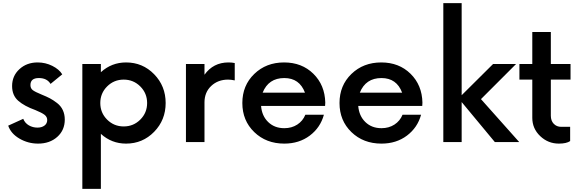

<svg xmlns="http://www.w3.org/2000/svg" viewBox="-20 -910 3708 1230"><path d="M223.8 10Q160 10 105 -21.9Q50 -53.8 32.5 -105L128.8 -148.8Q140 -121.2 165 -106.9Q190 -92.5 220 -92.5Q247.5 -92.5 265 -105.6Q282.5 -118.8 282.5 -141.2Q282.5 -161.2 265.6 -174.4Q248.8 -187.5 206.2 -205Q136.2 -230 96.9 -264.4Q57.5 -298.8 57.5 -358.8Q57.5 -423.8 104.4 -466.9Q151.2 -510 221.2 -510Q271.2 -510 315 -488.1Q358.8 -466.2 378.8 -433.8L303.8 -372.5Q281.2 -410 228.8 -410Q175 -410 175 -365Q175 -343.8 190 -332.5Q205 -321.2 247.5 -303.8Q278.8 -291.2 300 -280Q321.2 -268.8 345.6 -250Q370 -231.2 382.5 -204.4Q395 -177.5 395 -143.8Q395 -76.2 346.9 -33.1Q298.8 10 223.8 10Z M787.5 -510Q893.8 -510 967.5 -434.4Q1041.2 -358.8 1041.2 -250Q1041.2 -141.2 967.5 -65.6Q893.8 10 787.5 10Q695 10 626.2 -52.5V300H507.5V-500H626.2V-447.5Q695 -510 787.5 -510ZM666.2 -143.8Q710 -100 772.5 -100Q835 -100 878.8 -143.8Q922.5 -187.5 922.5 -250Q922.5 -312.5 878.8 -356.2Q835 -400 772.5 -400Q710 -400 666.2 -356.2Q622.5 -312.5 622.5 -250Q622.5 -187.5 666.2 -143.8Z M1443.8 -510Q1465 -510 1483.8 -506.2V-395Q1458.8 -400 1441.2 -400Q1376.2 -400 1333.1 -359.4Q1290 -318.8 1290 -253.8V0H1171.2V-500H1290V-431.2Q1346.2 -510 1443.8 -510Z M2063.8 -252.5 2062.5 -231.2H1652.5Q1657.5 -167.5 1698.1 -128.1Q1738.8 -88.8 1801.2 -88.8Q1848.8 -88.8 1884.4 -111.9Q1920 -135 1936.2 -175H2055Q2032.5 -92.5 1964.4 -41.2Q1896.2 10 1801.2 10Q1685 10 1608.8 -63.8Q1532.5 -137.5 1532.5 -250Q1532.5 -362.5 1608.8 -436.2Q1685 -510 1800 -510Q1913.8 -510 1987.5 -437.5Q2061.2 -365 2063.8 -252.5ZM1801.2 -410Q1700 -410 1662.5 -316.2H1933.8Q1898.8 -410 1801.2 -410Z M2686.2 -252.5 2685 -231.2H2275Q2280 -167.5 2320.6 -128.1Q2361.2 -88.8 2423.8 -88.8Q2471.2 -88.8 2506.9 -111.9Q2542.5 -135 2558.8 -175H2677.5Q2655 -92.5 2586.9 -41.2Q2518.8 10 2423.8 10Q2307.5 10 2231.2 -63.8Q2155 -137.5 2155 -250Q2155 -362.5 2231.2 -436.2Q2307.5 -510 2422.5 -510Q2536.2 -510 2610 -437.5Q2683.8 -365 2686.2 -252.5ZM2423.8 -410Q2322.5 -410 2285 -316.2H2556.2Q2521.2 -410 2423.8 -410Z M3306.2 0H3150L2937.5 -256.2V0H2820V-890H2937.5V-300L3138.8 -500H3286.2L3061.2 -275Z M3635 -400H3508.8V-168.8Q3508.8 -136.2 3527.5 -116.9Q3546.2 -97.5 3575 -97.5H3632.5V-6.2Q3608.8 10 3560 10Q3491.2 10 3440.6 -38.1Q3390 -86.2 3390 -155V-400H3307.5V-500H3390V-705H3508.8V-500H3635Z"/></svg>

Font: Now Medium
Style: Regular
Weight: 500
Designer: Alfredo Marco Pradil
Foundry: Alfredo Marco Pradil
Version: Version 1.002;PS 001.002;hotconv 1.0.88;makeotf.lib2.5.64775